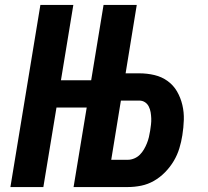

<svg xmlns="http://www.w3.org/2000/svg" viewBox="-20 -755 840 775"><path d="M22 0 143 -735H276L226 -431H348L398 -735H532L487 -459H543Q574 -459 603.5 -452Q633 -445 656.5 -428Q680 -411 694.5 -386Q709 -361 716 -331.5Q723 -302 722 -271Q721 -240 716 -209Q712 -183 704 -156.5Q696 -130 681.5 -105.5Q667 -81 646.5 -60Q626 -39 601.5 -25Q577 -11 550 -5.5Q523 0 496 0H277L330 -321H208L155 0ZM496 -110Q509 -110 522 -115.5Q535 -121 544.5 -130.5Q554 -140 561 -152Q568 -164 573 -176.5Q578 -189 581 -201.5Q584 -214 586 -227Q588 -240 589.5 -252.5Q591 -265 590.5 -277.5Q590 -290 588 -302Q586 -314 580.5 -325Q575 -336 565 -342.5Q555 -349 542 -349H468L429 -110Z"/></svg>

Font: Iosevka Aile Extrabold
Style: Italic
Weight: 800
Italic angle: -9°
Designer: Belleve Invis
Foundry: Belleve Invis
Version: Version 31.1.0; ttfautohint (v1.8.4)